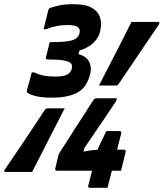

<svg xmlns="http://www.w3.org/2000/svg" viewBox="-72 -815 784 920"><path d="M402 -405Q442 -482 481.5 -559Q521 -636 558 -710H684Q697 -710 689 -697Q640 -624 591.5 -553Q543 -482 496 -412Q491 -405 485 -405ZM443 85H360Q348 85 351 74L369 3H201Q190 3 193 -8L209 -76Q209 -77 221 -95Q233 -113 251 -142Q269 -171 290 -203Q311 -235 330 -264.5Q349 -294 361.5 -314Q374 -334 376 -336Q380 -342 384 -343Q388 -344 392 -344H488L485 -332Q483 -328 466 -303Q449 -278 425 -242Q401 -206 376 -170Q351 -134 333 -107L328 -88Q359 -96 395 -97Q398 -105 407 -124Q416 -143 425.5 -162Q435 -181 437 -187H500Q511 -187 509 -176L489 -98H521Q532 -98 530 -87Q529 -82 524 -62Q519 -42 514 -22Q509 -2 508 3H464L456 34Q454 41 449.5 59Q445 77 443 85ZM238 -296Q199 -220 160 -144Q121 -68 82 9H-43Q-58 9 -48 -4Q0 -74 48 -145.5Q96 -217 143 -289Q149 -296 155 -296ZM409 -670Q403 -637 377.5 -611.5Q352 -586 309 -573L304 -556Q345 -544 357 -515Q369 -486 358 -452L356 -446Q338 -389 292.5 -368Q247 -347 179 -347Q130 -347 101.5 -354Q73 -361 60 -370Q55 -375 57 -384Q59 -390 64 -408Q69 -426 74 -444.5Q79 -463 80 -468H92Q131 -448 192 -448Q232 -448 249.5 -457.5Q267 -467 272 -486Q276 -501 268.5 -510.5Q261 -520 235 -525Q209 -530 157 -530Q145 -530 148 -541Q150 -546 153.5 -561.5Q157 -577 161 -592.5Q165 -608 166 -613Q220 -613 249.5 -617Q279 -621 292 -630.5Q305 -640 309 -655Q314 -676 300.5 -685.5Q287 -695 250 -695Q222 -695 196.5 -689.5Q171 -684 149 -675H137Q138 -680 143 -700Q148 -720 153 -740Q158 -760 159 -765Q160 -769 162 -772.5Q164 -776 171 -778Q185 -783 212.5 -789Q240 -795 282 -795Q338 -795 367.5 -778Q397 -761 406.5 -734Q416 -707 410 -677Z"/></svg>

Font: Recursive Mn Lnr St
Style: Bold Italic
Weight: 700
Italic angle: -15°
Monospace: yes
Version: Version 1.079;hotconv 1.0.112;makeotfexe 2.5.65598; ttfautoh